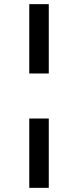

<svg xmlns="http://www.w3.org/2000/svg" viewBox="-20 -725 376 925"><path d="M121 -371V-705H215V-371ZM121 180V-154H215V180Z"/></svg>

Font: Nunito Sans 7pt SemiExpanded Medium
Style: Regular
Weight: 500
Width: 6
Designer: Vernon Adams
Foundry: Vernon Adams
Version: Version 3.101;gftools[0.9.27]